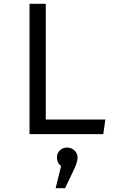

<svg xmlns="http://www.w3.org/2000/svg" viewBox="-20 -709 640 1015"><path d="M136 -689H222V-77H537L526 0H136ZM390 124Q390 145 375 179L324 286H274L303 169Q281 152 281 124Q281 101 296.5 86Q312 71 335 71Q358 71 374 86.5Q390 102 390 124Z"/></svg>

Font: Fira Mono
Style: Regular
Weight: 400
Designer: Carrois Corporate & Edenspiekermann AG
Foundry: Carrois Corporate GbR & Edenspiekermann AG
Version: Version 3.206